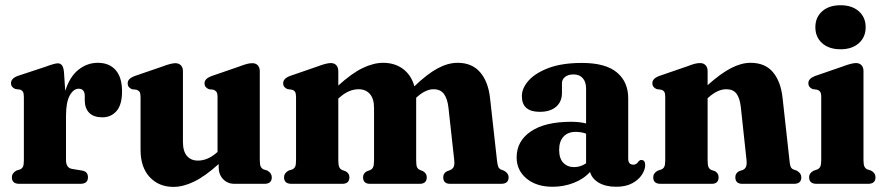

<svg xmlns="http://www.w3.org/2000/svg" viewBox="-20 -720 3465 752"><path d="M230.5 -438.5 235.5 -364Q253 -419.5 287.2 -446.8Q321.5 -474 363 -474Q408 -474 433 -445.5Q458 -417 458 -362Q458 -310 436.5 -285.2Q415 -260.5 381 -260.5Q347 -260.5 329.8 -277.8Q312.5 -295 312 -325.5V-344.5Q311.5 -372.5 288 -372.5Q268 -372.5 253.2 -346.2Q238.5 -320 238.5 -265V-93.5Q238.5 -62.5 262 -58.5L301 -52Q324.5 -48.5 324.5 -25.5Q324.5 0 294.5 0H56Q26.5 0 26.5 -25.5Q26.5 -42 44.5 -52L59 -56.5Q66.5 -60 70 -67.2Q73.5 -74.5 73.5 -92V-340Q73.5 -354.5 69.8 -360.5Q66 -366.5 58.5 -369L40 -371.5Q23 -378.5 23 -394Q23 -412.5 49 -422.5L159.5 -459Q194.5 -472 206.5 -472Q216.5 -472 222.5 -464.5Q228.5 -457 230.5 -438.5Z M530.5 -133V-339.5Q530.5 -354 526.8 -359.8Q523 -365.5 515 -368.5L497 -370.5Q480 -377.5 480 -393.5Q480 -411.5 505.5 -421.5L616 -459.5Q650.5 -472.5 666.5 -472.5Q681 -472.5 688.8 -463.8Q696.5 -455 696.5 -441.5V-164Q696.5 -127.5 712.2 -109.2Q728 -91 755.5 -91Q774 -91 793 -99Q812 -107 831 -124L832 -125V-339.5Q832 -354 828 -359.8Q824 -365.5 816.5 -368.5L798.5 -370.5Q781 -377.5 781 -393.5Q781 -411.5 807 -421.5L917 -459.5Q935.5 -466.5 946.5 -469.5Q957.5 -472.5 968.5 -472.5Q982.5 -472.5 990 -463.8Q997.5 -455 997.5 -441.5V-92.5Q997.5 -75 1001.2 -67.5Q1005 -60 1012.5 -56.5L1027 -52Q1044.5 -42 1044.5 -25.5Q1044.5 0 1015.5 0H898.5Q871.5 0 854 -18.2Q836.5 -36.5 836.5 -64.5V-77.5Q782.5 -29 739.8 -8.5Q697 12 659.5 12Q602 12 566.2 -26.5Q530.5 -65 530.5 -133Z M1305 -441.5V-385Q1358.5 -433.5 1401 -453.8Q1443.5 -474 1480.5 -474Q1526.5 -474 1558.8 -449.8Q1591 -425.5 1603 -382Q1653.5 -430.5 1694 -452.2Q1734.5 -474 1772.5 -474Q1828.5 -474 1860.5 -437Q1892.5 -400 1899.5 -334.5L1926.5 -92Q1928.5 -74.5 1931.5 -67Q1934.5 -59.5 1942 -56L1954 -51.5Q1972 -41.5 1972 -25.5Q1972 0 1942.5 0H1743Q1716 0 1716 -26Q1716 -41 1730 -49L1743.5 -54Q1752.5 -58 1756.8 -66.2Q1761 -74.5 1759 -93.5L1736.5 -298Q1732.5 -333.5 1718.8 -352Q1705 -370.5 1678 -370.5Q1646.5 -370.5 1611.5 -338.5L1610 -336.5Q1610 -333 1610 -329V-92Q1610 -73 1613.2 -65.5Q1616.5 -58 1624.5 -54.5L1637 -49.5Q1651.5 -40.5 1651.5 -26Q1651.5 0 1623.5 0H1429.5Q1402 0 1402 -26Q1402 -41 1416.5 -49L1430 -54Q1438.5 -58 1441.8 -66.2Q1445 -74.5 1445 -94V-297.5Q1445 -333 1428.8 -351.8Q1412.5 -370.5 1384.5 -370.5Q1345.5 -370.5 1308.5 -337L1305 -334V-92.5Q1305 -74 1308.5 -66Q1312 -58 1319.5 -54.5L1334 -49Q1348.5 -41 1348.5 -26Q1348.5 0 1320.5 0H1122Q1092.5 0 1092.5 -25.5Q1092.5 -42 1110.5 -52L1125 -56.5Q1132.5 -60 1136 -67.2Q1139.5 -74.5 1139.5 -92V-339.5Q1139.5 -354 1135.8 -360Q1132 -366 1124 -368.5L1106 -371Q1089 -378 1089 -393.5Q1089 -412 1114.5 -422L1224.5 -460Q1258.5 -473 1275.5 -473Q1290 -473 1297.5 -464.2Q1305 -455.5 1305 -441.5Z M2003.5 -103.5Q2003.5 -167.5 2059 -205.2Q2114.5 -243 2217 -243Q2250 -243 2275.5 -236.5V-373Q2275.5 -399 2262.5 -413.8Q2249.5 -428.5 2226.5 -428.5Q2205.5 -428.5 2193.2 -418.8Q2181 -409 2181 -394V-356Q2181 -321.5 2158 -301.8Q2135 -282 2094 -282Q2024 -282 2024 -343.5Q2024 -374.5 2050.2 -404.2Q2076.5 -434 2129 -453.8Q2181.5 -473.5 2259.5 -473.5Q2351.5 -473.5 2396 -436.5Q2440.5 -399.5 2440.5 -335V-99Q2440.5 -75 2460.5 -75Q2473.5 -75 2481 -88Q2486 -93.5 2491.5 -93.5Q2507 -93.5 2507 -73.5Q2507 -55.5 2494 -35.5Q2481 -15.5 2455.8 -2Q2430.5 11.5 2393.5 11.5Q2352.5 11.5 2325.5 -4.2Q2298.5 -20 2291 -46.5Q2265.5 -18.5 2226.5 -3.5Q2187.5 11.5 2144.5 11.5Q2081 11.5 2042.2 -20.8Q2003.5 -53 2003.5 -103.5ZM2170 -133Q2170 -99.5 2186.2 -82.5Q2202.5 -65.5 2228.5 -65.5Q2254 -65.5 2275.5 -80.5V-196.5Q2256.5 -203.5 2234.5 -203.5Q2204.5 -203.5 2187.2 -185Q2170 -166.5 2170 -133Z M2751.5 -442V-386.5Q2803.5 -433 2843.8 -453.5Q2884 -474 2919.5 -474Q2976.5 -474 3007.2 -437.5Q3038 -401 3045 -337L3072 -93Q3073.5 -75 3076.5 -67.5Q3079.5 -60 3087 -56.5L3101 -51.5Q3118.5 -41.5 3118.5 -25.5Q3118.5 0 3089.5 0H2887.5Q2860 0 2860 -26Q2860 -41 2874.5 -49.5L2889.5 -54.5Q2897.5 -58 2901.5 -66Q2905.5 -74 2904 -92L2881.5 -301Q2877.5 -336 2864.5 -353.2Q2851.5 -370.5 2824.5 -370.5Q2790.5 -370.5 2754 -337.5L2751.5 -335.5V-92.5Q2751.5 -74 2754.8 -66Q2758 -58 2766 -54.5L2780.5 -49.5Q2794.5 -41 2794.5 -26Q2794.5 0 2767.5 0H2567.5Q2538.5 0 2538.5 -25.5Q2538.5 -42 2556 -51.5L2571 -56.5Q2578.5 -60 2582 -67.5Q2585.5 -75 2585.5 -92.5V-340Q2585.5 -354.5 2581.8 -360.2Q2578 -366 2570 -368.5L2552 -371Q2535 -378 2535 -394Q2535 -412 2560.5 -422L2671 -460Q2689 -467 2700.2 -470Q2711.5 -473 2722 -473Q2736 -473 2743.8 -464.2Q2751.5 -455.5 2751.5 -442Z M3272 -527Q3227 -527 3200.2 -550.8Q3173.5 -574.5 3173.5 -613.5Q3173.5 -652 3200.2 -675.8Q3227 -699.5 3272 -699.5Q3317 -699.5 3343.8 -675.8Q3370.5 -652 3370.5 -613.5Q3370.5 -574.5 3343.8 -550.8Q3317 -527 3272 -527ZM3362 -442V-92.5Q3362 -75 3365.8 -67.5Q3369.5 -60 3377 -56.5L3391.5 -52Q3409 -42.5 3409 -25.5Q3409 0 3380 0H3178.5Q3149 0 3149 -25.5Q3149 -42.5 3167 -51.5L3181.5 -56.5Q3189 -60 3192.8 -67.5Q3196.5 -75 3196.5 -92.5V-340Q3196.5 -354.5 3192.5 -360.2Q3188.5 -366 3181 -368.5L3163 -371Q3146 -378 3146 -394Q3146 -412 3171.5 -422L3281.5 -460Q3316 -473 3332.5 -473Q3347 -473 3354.5 -464.2Q3362 -455.5 3362 -442Z"/></svg>

Font: Fraunces 72pt S050
Style: Bold
Weight: 700
Version: Version 1.000; ttfautohint (v1.8.3)